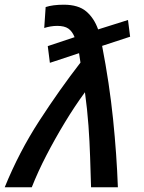

<svg xmlns="http://www.w3.org/2000/svg" viewBox="-34 -796 614 816"><path d="M-14 0Q47 -150 133 -282.5Q219 -415 308 -530L302 -570L178 -529L169 -600L283 -638Q273 -663 256.5 -674.5Q240 -686 209 -686Q195 -686 180.5 -683.5Q166 -681 154 -677L160 -766Q175 -771 194.5 -773.5Q214 -776 237 -776Q299 -776 332.5 -747.5Q366 -719 383 -671L510 -711L519 -640L400 -601Q431 -441 446.5 -290Q462 -139 467 0H353Q351 -63 349 -128Q347 -193 342 -262Q337 -331 327 -404Q283 -344 241 -274.5Q199 -205 163 -135.5Q127 -66 101 0Z"/></svg>

Font: Ubuntu Sans Mono Medium
Style: Italic
Weight: 500
Italic angle: -13.5°
Monospace: yes
Designer: Dalton Maag Ltd
Foundry: Dalton Maag Ltd
Version: Version 1.006